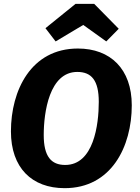

<svg xmlns="http://www.w3.org/2000/svg" viewBox="-20 -964 729 1001"><path d="M667 -415C667 -604 556 -711 386 -711C142 -711 37 -493 37 -279C37 -89 146 17 317 17C561 17 667 -200 667 -415ZM320 -104C247 -104 208 -148 208 -260C208 -378 237 -589 383 -589C457 -589 495 -545 495 -433C495 -313 468 -104 320 -104ZM414 -834 534 -748 599 -814 471 -944H374L217 -817L270 -748Z"/></svg>

Font: Fira Sans OT
Style: Bold Italic
Weight: 700
Italic angle: -8°
Designer: Carrois Corporate & Edenspiekermann
Foundry: Carrois Corporate GbR & Edenspiekermann AG
Version: Version 2.001